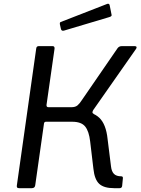

<svg xmlns="http://www.w3.org/2000/svg" viewBox="-20 -983 734 1003"><path d="M80 0Q72 0 69.5 -3.5Q67 -7 68 -14L169 -728Q170 -742 182 -742H255Q266 -742 265 -729L223 -435Q222 -423 233 -423H369L395 -403Q464 -401 499 -367.5Q534 -334 542 -257L560 -113Q563 -87 575.5 -74.5Q588 -62 613 -62Q623 -62 622 -52L618 -11Q616 0 605 0H576Q523 0 498.5 -22.5Q474 -45 468 -101L451 -244Q445 -297 425 -322Q405 -347 357 -347H220Q212 -347 210 -339L164 -15Q162 0 146 0ZM348 -379 354 -423Q374 -423 385.5 -433Q397 -443 409 -462L594 -731Q602 -742 616 -742H684Q691 -742 693 -738Q695 -734 691 -728L467 -408Q463 -401 463 -396Q463 -391 471 -387ZM553 -955 562 -910Q564 -904 562.5 -900.5Q561 -897 552 -894L314 -823Q307 -821 303 -824Q299 -827 298 -833L293 -855Q291 -866 297 -868L541 -963Q545 -964 548.5 -962.5Q552 -961 553 -955Z"/></svg>

Font: Libre Franklin
Style: Italic
Weight: 400
Italic angle: -8°
Designer: Pablo Impallari, Rodrigo Fuenzalida, Nhung Nguyen
Foundry: Impallari Type
Version: Version 3.000